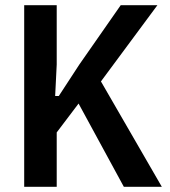

<svg xmlns="http://www.w3.org/2000/svg" viewBox="-20 -718 654 738"><path d="M282 -320 198 -209V0H73V-698H198V-470L192 -349H206L285 -470L444 -698H585L368 -405L602 0H456Z"/></svg>

Font: IBM Plex Sans Cond SmBld
Style: Regular
Weight: 600
Width: 3
Designer: Mike Abbink, Paul van der Laan, Pieter van Rosmalen
Foundry: Bold Monday
Version: Version 1.3